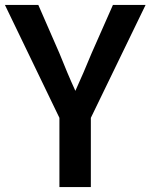

<svg xmlns="http://www.w3.org/2000/svg" viewBox="-26 -762 613 782"><path d="M216 -545 130 -742H-6L216 -282V0H344V-282L567 -742H434L347 -545C325 -491 304 -443 281 -392C258 -442 238 -490 216 -545Z"/></svg>

Font: Bithumb Trading Sans Semibold
Style: Regular
Weight: 600
Designer: Ham Hyungwon
Foundry: Bithumb
Version: Version 0.500;FEAKit 1.0